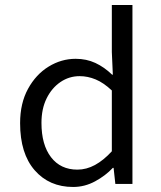

<svg xmlns="http://www.w3.org/2000/svg" viewBox="-20 -732 640 764"><path d="M271 12Q176 12 118 -54.5Q60 -121 60 -242Q60 -321 91.5 -378.5Q123 -436 173.5 -467Q224 -498 281 -498Q324 -498 359.5 -481.5Q395 -465 426 -435H429L425 -525V-712H507V0H439L432 -64H429Q400 -33 358.5 -10.5Q317 12 271 12ZM288 -57Q324 -57 358 -75.5Q392 -94 425 -130V-372Q392 -403 360.5 -416Q329 -429 297 -429Q255 -429 220.5 -405.5Q186 -382 165.5 -340.5Q145 -299 145 -243Q145 -156 183 -106.5Q221 -57 288 -57Z"/></svg>

Font: Source Code Pro
Style: Regular
Weight: 400
Monospace: yes
Designer: Paul D. Hunt, Teo Tuominen
Foundry: Adobe Systems Incorporated
Version: Version 1.018;hotconv 1.0.116;makeotfexe 2.5.65601